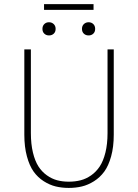

<svg xmlns="http://www.w3.org/2000/svg" viewBox="-20 -900 670 932"><path d="M98.1 -246.1V-660.2H129.9V-253.9Q129.9 -200.7 139.9 -159.4Q149.9 -118.2 166.7 -92Q183.6 -65.9 207.8 -48.8Q231.9 -31.7 257.8 -24.9Q283.7 -18.1 314 -18.1Q344.7 -18.1 371.3 -24.9Q397.9 -31.7 422.4 -48.8Q446.8 -65.9 464.1 -92Q481.4 -118.2 491.7 -159.4Q502 -200.7 502 -253.9V-660.2H532.2V-246.1Q532.2 -187 519.5 -141.1Q506.8 -95.2 486.1 -66.9Q465.3 -38.6 436.3 -20.3Q407.2 -2 377.4 5.1Q347.7 12.2 314 12.2Q280.3 12.2 250.7 5.1Q221.2 -2 192.4 -20.3Q163.6 -38.6 143.3 -66.9Q123 -95.2 110.6 -141.1Q98.1 -187 98.1 -246.1ZM217.8 -728Q204.1 -728 195.1 -736.6Q186 -745.1 186 -759.8Q186 -774.4 195.1 -783.2Q204.1 -792 217.8 -792Q231.4 -792 240.7 -783.2Q250 -774.4 250 -759.8Q250 -745.1 241 -736.6Q231.9 -728 217.8 -728ZM410.2 -728Q396 -728 387 -736.6Q377.9 -745.1 377.9 -759.8Q377.9 -774.4 387.2 -783.2Q396.5 -792 410.2 -792Q423.8 -792 432.9 -783.2Q441.9 -774.4 441.9 -759.8Q441.9 -745.1 432.9 -736.6Q423.8 -728 410.2 -728ZM193.8 -852.1V-879.9H434.1V-852.1Z"/></svg>

Font: Source Sans 3 ExtraLight
Style: Regular
Weight: 200
Designer: Paul D. Hunt
Foundry: Adobe
Version: Version 3.052;hotconv 1.1.0;makeotfexe 2.6.0